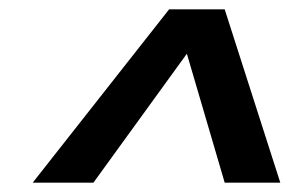

<svg xmlns="http://www.w3.org/2000/svg" viewBox="-20 -746 622 411"><path d="M50 -355 342 -726H461L580 -355H461L380 -631L180 -355Z"/></svg>

Font: Kantumruy Pro SemiBold
Style: Italic
Weight: 600
Italic angle: -13°
Version: Version 1.002